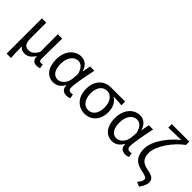

<svg xmlns="http://www.w3.org/2000/svg" viewBox="50 -1722 2854 2854"><g transform="rotate(45 1477.0 -295.0)"><path d="M92 199H184C178 114 177 66 176 -41C202 2 238 11 281 11C340 11 393 -22 433 -92H435C442 -19 471 13 533 13C562 13 581 8 597 0L585 -69C572 -65 562 -63 553 -63C529 -63 513 -75 513 -106C513 -237 517 -396 519 -543H427V-171C376 -82 332 -66 283 -66C212 -66 183 -115 183 -210V-543H92Z M882 13C952 13 1009 -24 1050 -97H1054C1053 -21 1096 13 1161 13C1193 13 1215 6 1231 -1L1217 -70C1206 -66 1192 -63 1180 -63C1150 -63 1126 -82 1126 -119C1126 -218 1165 -400 1194 -543H1104L1081 -414H1078C1047 -518 978 -557 910 -557C785 -557 672 -448 672 -262C672 -84 758 13 882 13ZM900 -63C816 -63 767 -136 767 -263C767 -406 842 -480 920 -480C971 -480 1027 -453 1057 -335L1049 -232C1041 -140 972 -63 900 -63Z M1541 13C1674 13 1778 -85 1778 -254C1778 -357 1738 -432 1671 -470V-474C1731 -473 1781 -470 1842 -465V-543H1545C1417 -543 1297 -456 1297 -265C1297 -86 1410 13 1541 13ZM1542 -63C1455 -63 1392 -141 1392 -265C1392 -402 1457 -467 1543 -467C1637 -467 1689 -370 1689 -261C1689 -139 1628 -63 1542 -63Z M2117 13C2187 13 2244 -24 2285 -97H2289C2288 -21 2331 13 2396 13C2428 13 2450 6 2466 -1L2452 -70C2441 -66 2427 -63 2415 -63C2385 -63 2361 -82 2361 -119C2361 -218 2400 -400 2429 -543H2339L2316 -414H2313C2282 -518 2213 -557 2145 -557C2020 -557 1907 -448 1907 -262C1907 -84 1993 13 2117 13ZM2135 -63C2051 -63 2002 -136 2002 -263C2002 -406 2077 -480 2155 -480C2206 -480 2262 -453 2292 -335L2284 -232C2276 -140 2207 -63 2135 -63Z M2883 206C2927 144 2946 89 2946 56C2946 -18 2897 -44 2792 -64C2692 -82 2629 -124 2629 -253C2629 -405 2794 -624 2932 -722H2937V-796H2569V-722C2641 -726 2773 -727 2836 -728C2699 -624 2535 -416 2535 -248C2535 -70 2630 -13 2739 9C2842 30 2864 44 2864 77C2864 107 2849 127 2810 176Z"/></g></svg>

Font: Noto Sans CJK TC Regular
Style: Regular
Weight: 400
Designer: Ryoko NISHIZUKA (kana & ideographs); Paul D. Hunt (Latin, Greek & Cyrillic); Wenlong ZHANG (bopomofo); Sandoll Communica
Foundry: Adobe Systems Incorporated
Version: Version 1.001;PS 1.001;hotconv 1.0.78;makeotf.lib2.5.61930